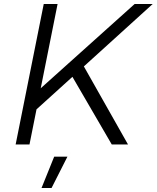

<svg xmlns="http://www.w3.org/2000/svg" viewBox="-20 -720 781 957"><path d="M741 -700 398 -389 618 0H537L341 -337L162 -175L127 0H58L198 -700H267L183 -280L651 -700ZM250 61H316L237 217H187Z"/></svg>

Font: Gontserrat Light
Style: Italic
Weight: 300
Italic angle: -11.3°
Designer: Julieta Ulanovsky
Foundry: Julieta Ulanovsky
Version: Version 6.001